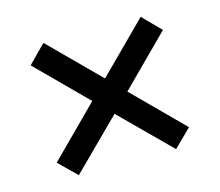

<svg xmlns="http://www.w3.org/2000/svg" viewBox="-75 -614 750 656"><g transform="rotate(-15 300.0 -286.0)"><path d="M128 -52 66 -113 238 -285 66 -457 128 -520 300 -348 472 -520 534 -457 362 -285 534 -113 472 -52 300 -223Z"/></g></svg>

Font: Nunito Sans 11pt
Style: Bold
Weight: 700
Version: Version 3.101;gftools[0.9.27]